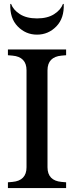

<svg xmlns="http://www.w3.org/2000/svg" viewBox="-20 -950 374 970"><path d="M220 -105Q220 -71 238 -52.5Q256 -34 291 -31L314 -29V0H20V-29L43 -31Q78 -34 96 -52.5Q114 -71 114 -105V-595Q114 -629 96 -647.5Q78 -666 43 -669L20 -671V-700H314V-671L291 -669Q256 -666 238 -647.5Q220 -629 220 -595ZM36 -930Q47 -900 80.5 -878.5Q114 -857 167 -857Q220 -857 253.5 -878.5Q287 -900 298 -930H302Q305 -858 264.5 -816.5Q224 -775 167 -775Q110 -775 69.5 -816.5Q29 -858 32 -930Z"/></svg>

Font: Redaction
Style: Regular
Weight: 400
Designer: Jeremy Mickel / Forest Young
Foundry: MCKL
Version: Version 2.001; Redaction